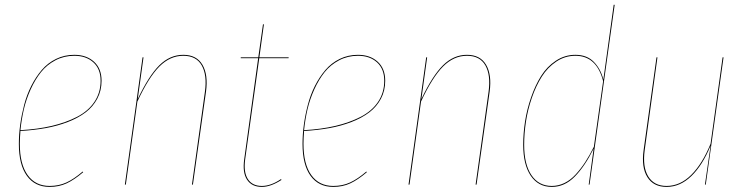

<svg xmlns="http://www.w3.org/2000/svg" viewBox="-20 -750 3024 780"><path d="M392.6 -421.9Q392.6 -381.8 375.2 -349.1Q357.9 -316.4 328.1 -293.7Q298.3 -271 256.1 -254.6Q213.9 -238.3 166.3 -229.7Q118.7 -221.2 63 -217.8Q60.5 -187.5 60.5 -166Q60.5 -83 92.3 -38.8Q124 5.4 181.6 5.4Q219.2 5.4 250 -8.8Q280.8 -22.9 315.9 -53.2L317.9 -50.3Q281.7 -19.5 250.7 -5.1Q219.7 9.3 181.6 9.3Q122.1 9.3 89.4 -35.6Q56.6 -80.6 56.6 -165.5Q56.6 -203.6 62 -243.2Q67.4 -282.7 78.1 -324Q88.9 -365.2 107.2 -401.4Q125.5 -437.5 149.7 -465.8Q173.8 -494.1 207.8 -510.7Q241.7 -527.3 281.7 -527.3Q331.1 -527.3 361.8 -499.5Q392.6 -471.7 392.6 -421.9ZM281.7 -523.4Q240.2 -523.4 205.3 -505.1Q170.4 -486.8 146.5 -456.8Q122.6 -426.8 104.5 -386.7Q86.4 -346.7 76.9 -305.7Q67.4 -264.6 63 -221.2Q132.8 -225.1 190.2 -238.5Q247.6 -252 293 -275.4Q338.4 -298.8 363.5 -336.2Q388.7 -373.5 388.7 -421.9Q388.7 -470.2 359.1 -496.8Q329.6 -523.4 281.7 -523.4Z M816.9 -377.9 763.7 0H759.8L812.5 -377.4Q821.8 -444.8 799.6 -484.1Q777.3 -523.4 724.6 -523.4Q670.9 -523.4 627.4 -479.7Q584 -436 538.1 -337.4L491.2 0H487.3L559.1 -517.1H563L539.6 -347.7Q584.5 -442.4 627.4 -484.9Q670.4 -527.3 724.6 -527.3Q778.8 -527.3 802.5 -486.8Q826.2 -446.3 816.9 -377.9Z M1033.2 -513.7 976.1 -103.5Q968.8 -50.8 986.8 -22.7Q1004.9 5.4 1043.9 5.4Q1080.6 5.4 1121.6 -22.5L1123.5 -19Q1079.6 9.3 1043.9 9.3Q1002.9 9.3 983.6 -20Q964.4 -49.3 972.2 -103.5L1028.8 -513.7H958V-517.1H1029.3L1048.3 -650.9L1052.2 -651.4L1033.7 -517.1H1152.8L1152.3 -513.7Z M1544.9 -421.9Q1544.9 -381.8 1527.6 -349.1Q1510.3 -316.4 1480.5 -293.7Q1450.7 -271 1408.4 -254.6Q1366.2 -238.3 1318.6 -229.7Q1271 -221.2 1215.3 -217.8Q1212.9 -187.5 1212.9 -166Q1212.9 -83 1244.6 -38.8Q1276.4 5.4 1334 5.4Q1371.6 5.4 1402.3 -8.8Q1433.1 -22.9 1468.3 -53.2L1470.2 -50.3Q1434.1 -19.5 1403.1 -5.1Q1372.1 9.3 1334 9.3Q1274.4 9.3 1241.7 -35.6Q1209 -80.6 1209 -165.5Q1209 -203.6 1214.4 -243.2Q1219.7 -282.7 1230.5 -324Q1241.2 -365.2 1259.5 -401.4Q1277.8 -437.5 1302 -465.8Q1326.2 -494.1 1360.1 -510.7Q1394 -527.3 1434.1 -527.3Q1483.4 -527.3 1514.2 -499.5Q1544.9 -471.7 1544.9 -421.9ZM1434.1 -523.4Q1392.6 -523.4 1357.7 -505.1Q1322.8 -486.8 1298.8 -456.8Q1274.9 -426.8 1256.8 -386.7Q1238.8 -346.7 1229.2 -305.7Q1219.7 -264.6 1215.3 -221.2Q1285.2 -225.1 1342.5 -238.5Q1399.9 -252 1445.3 -275.4Q1490.7 -298.8 1515.9 -336.2Q1541 -373.5 1541 -421.9Q1541 -470.2 1511.5 -496.8Q1481.9 -523.4 1434.1 -523.4Z M1969.2 -377.9 1916 0H1912.1L1964.8 -377.4Q1974.1 -444.8 1951.9 -484.1Q1929.7 -523.4 1877 -523.4Q1823.2 -523.4 1779.8 -479.7Q1736.3 -436 1690.4 -337.4L1643.6 0H1639.6L1711.4 -517.1H1715.3L1691.9 -347.7Q1736.8 -442.4 1779.8 -484.9Q1822.8 -527.3 1877 -527.3Q1931.2 -527.3 1954.8 -486.8Q1978.5 -446.3 1969.2 -377.9Z M2473.1 -730.5H2477.1L2375 0H2371.6L2391.6 -146Q2356 -74.2 2314.9 -32.5Q2273.9 9.3 2221.7 9.3Q2167 9.3 2136.2 -35.9Q2105.5 -81.1 2105.5 -161.6Q2105.5 -208 2113 -256.8Q2120.6 -305.7 2137.5 -354.5Q2154.3 -403.3 2178.2 -441.4Q2202.1 -479.5 2238.3 -503.4Q2274.4 -527.3 2317.4 -527.3Q2364.3 -527.3 2392.1 -499Q2419.9 -470.7 2431.2 -427.2ZM2317.4 -523.4Q2275.4 -523.4 2240 -499.8Q2204.6 -476.1 2180.9 -438.5Q2157.2 -400.9 2140.6 -352.5Q2124 -304.2 2116.7 -255.9Q2109.4 -207.5 2109.4 -161.6Q2109.4 -82.5 2138.9 -38.6Q2168.5 5.4 2221.7 5.4Q2248.5 5.4 2273.2 -6.6Q2297.9 -18.6 2318.8 -41.5Q2339.8 -64.5 2357.2 -91.1Q2374.5 -117.7 2392.6 -153.8L2430.2 -420.4Q2403.8 -523.4 2317.4 -523.4Z M2688 9.3Q2634.8 9.3 2609.9 -30.5Q2585 -70.3 2594.7 -140.1L2647 -517.1H2650.9L2599.1 -140.1Q2589.8 -71.8 2613.5 -33.2Q2637.2 5.4 2688 5.4Q2743.2 5.4 2788.3 -39.6Q2833.5 -84.5 2866.7 -166L2915.5 -517.1H2919.4L2847.2 0H2843.8L2866.7 -158.2Q2834 -78.6 2788.6 -34.7Q2743.2 9.3 2688 9.3Z"/></svg>

Font: Fira Sans Compressed Four
Style: Italic
Weight: 100
Width: 3
Italic angle: -8°
Designer: Carrois Corporate & Edenspiekermann AG
Foundry: Carrois Corporate GbR & Edenspiekermann AG
Version: Version 4.203;PS 004.203;hotconv 1.0.88;makeotf.lib2.5.64775